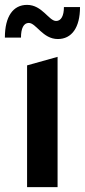

<svg xmlns="http://www.w3.org/2000/svg" viewBox="-29 -767 348 787"><path d="M208 -607C265 -607 299 -654 299 -738H233C233 -703 222 -681 201 -681C171 -681 144 -747 82 -747C25 -747 -9 -700 -9 -613H57C57 -651 68 -673 89 -673C119 -673 146 -607 208 -607ZM82 -499V0H207V-534Z"/></svg>

Font: Talent
Style: Bold
Weight: 600
Designer: Mike Powis
Version: Version 1.001;hotconv 1.0.109;makeotfexe 2.5.65596